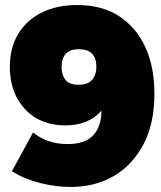

<svg xmlns="http://www.w3.org/2000/svg" viewBox="-20 -731 640 761"><path d="M260 10Q203 10 141.5 -5Q80 -20 27 -52L111 -206Q167.5 -160 247 -160Q317.5 -160 349.8 -195.2Q382 -230.5 382 -292Q330.5 -234 239 -234Q139.5 -234 79.2 -298.2Q19 -362.5 19 -466Q19 -542.5 52.8 -597.5Q86.5 -652.5 146.2 -681.8Q206 -711 285 -711Q385 -711 452.2 -666.8Q519.5 -622.5 555 -546.5Q592 -467.5 592 -360Q592 -243 550 -161.5Q505.5 -76.5 431 -33.2Q356.5 10 260 10ZM291 -395Q329 -395 345.5 -415Q362 -435 362 -466Q362 -536 292 -536Q224.5 -536 224 -465Q224 -433.5 239.8 -414.2Q255.5 -395 291 -395Z"/></svg>

Font: Argentum Novus Black
Style: Regular
Weight: 900
Designer: Julieta Ulanovsky (font) & Cristiano Sobral (main changes)
Foundry: Julieta Ulanovsky (font) & Cristiano Sobral (main changes)
Version: Version 3.00;November 27, 2020;FontCreator 13.0.0.2655 64-bi